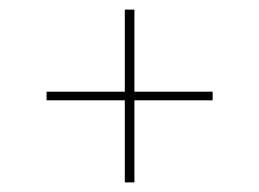

<svg xmlns="http://www.w3.org/2000/svg" viewBox="-20 -540 540 400"><path d="M240 -160V-331H77V-349H240V-520H260V-349H423V-331H260V-160Z"/></svg>

Font: Iosevka Curly Slab Thin
Style: Regular
Weight: 100
Monospace: yes
Designer: Belleve Invis
Foundry: Belleve Invis
Version: Version 22.1.2; ttfautohint (v1.8.4)